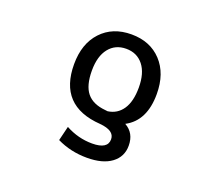

<svg xmlns="http://www.w3.org/2000/svg" viewBox="-124 -707 1248 1100"><g transform="rotate(20 500.0 -157.0)"><path d="M522.5 -72.3Q580.1 -80.1 612.3 -127.9Q644.5 -175.8 644.5 -260.7Q644.5 -348.6 606 -397Q567.4 -445.3 501.5 -445.3Q435.5 -445.3 397 -397Q358.4 -348.6 358.4 -260.7Q358.4 -169.9 394.5 -125.5Q430.7 -81.1 506.8 -74.2Q512.7 -74.2 522.5 -72.3ZM642.6 -39.1Q704.1 -4.9 704.1 72.3Q704.1 139.6 650.9 179.2Q597.7 218.8 502 218.8Q402.3 218.8 318.4 177.7L339.8 89.8Q417 131.8 502 131.8Q596.7 131.8 596.7 72.3Q596.7 18.6 506.8 10.7Q250 -6.8 250 -260.7Q250 -385.7 318.8 -459.5Q387.7 -533.2 502 -533.2Q616.2 -533.2 685.1 -459.5Q753.9 -385.7 753.9 -260.7Q753.9 -97.7 642.6 -39.1Z"/></g></svg>

Font: GenEi Gothic M SemiBold
Style: Regular
Weight: 500
Designer: o_tamon (Modified); [Source Han Sans]
Ryoko NISHIZUKA  (kana & ideographs); Paul D. Hunt (Latin, Greek & Cyrillic); Wenl
Version: Version 1.1a;Original Version 1.004